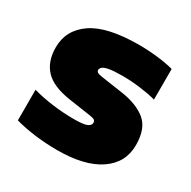

<svg xmlns="http://www.w3.org/2000/svg" viewBox="-132 -688 825 828"><g transform="rotate(30 280.0 -274.0)"><path d="M253 11Q196.5 11 141.8 4Q87 -3 42.5 -15.5V-168Q86.5 -155.5 140.5 -148.2Q194.5 -141 249 -141Q296 -141 313 -148.5Q330 -156 330 -169Q330 -177.5 324.5 -182Q319 -186.5 302 -189L193.5 -205Q104 -218 65.2 -259.2Q26.5 -300.5 26.5 -370Q26.5 -457 101.2 -508Q176 -559 333.5 -559Q380 -559 426.8 -553.5Q473.5 -548 506 -539V-386.5Q473.5 -395.5 427.8 -401.5Q382 -407.5 338 -407.5Q293 -407.5 270.5 -403Q248 -398.5 240.8 -391.5Q233.5 -384.5 233.5 -377.5Q233.5 -370 239.8 -366Q246 -362 263 -359.5L371.5 -343.5Q449 -332 493 -295.8Q537 -259.5 537 -177.5Q537 -89.5 462.8 -39.2Q388.5 11 253 11Z"/></g></svg>

Font: Encode Sans SemiExpanded Black
Style: Regular
Weight: 900
Width: 6
Designer: Multiple Designers
Foundry: Impallari Type
Version: Version 3.002